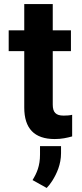

<svg xmlns="http://www.w3.org/2000/svg" viewBox="-20 -678 406 950"><path d="M23 -425H100V-146C100 -43 149 10 251 10C285 10 311 4 337 -3V-110C325 -107 311 -106 295 -106C256 -106 241 -122 241 -161V-425H331V-528H241V-658H100V-528H23ZM141 213 211 252C221 242 230 230 239 216C261 181 282 135 282 80V45H178V87C178 143 162 179 141 213Z"/></svg>

Font: Asimov Pro
Style: Bd
Weight: 700
Designer: Google
Version: Version 2.000980; 2014